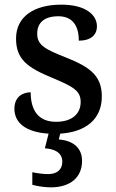

<svg xmlns="http://www.w3.org/2000/svg" viewBox="-20 -566 499 826"><path d="M198 240C283 240 333 197 333 126C333 73 298 39 233 34L239 9C349 2 418 -53 418 -151C418 -239 369 -277 263 -319C174 -354 140 -372 140 -421C140 -466 168 -496 231 -496C290 -496 319 -458 319 -391C370 -391 397 -415 397 -453C397 -503 347 -546 244 -546C127 -546 49 -495 49 -400C49 -310 99 -275 205 -231C299 -192 327 -174 327 -127C327 -77 291 -42 221 -42C142 -42 112 -95 112 -169C82 -169 42 -153 42 -98C42 -35 95 3 189 9L173 72C216 75 248 91 248 130C248 164 225 183 187 183C169 183 143 180 119 175V229C143 236 177 240 198 240Z"/></svg>

Font: Noto Serif Ethiopic Medium
Style: Regular
Weight: 500
Designer: Monotype Design Team
Foundry: Monotype Imaging Inc.
Version: Version 2.102